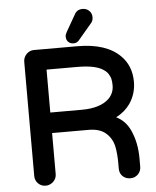

<svg xmlns="http://www.w3.org/2000/svg" viewBox="-60 -935 814 1001"><g transform="rotate(-5 347.5 -434.5)"><path d="M309.6 -748Q309.6 -758.8 317.4 -772.5L367.2 -859.4Q379.9 -884.8 410.2 -884.8Q429.7 -884.8 444.3 -871.1Q458 -857.4 458 -837.4Q458 -817.4 445.3 -804.7L375 -721.7Q364.3 -710 347.7 -710Q331.1 -710 320.3 -720.7Q309.6 -731.4 309.6 -748ZM637.7 -84V-39.1Q637.7 -15.6 621.6 0.5Q605.5 16.6 581.5 16.6Q557.6 16.6 541 1Q525.4 -14.6 525.4 -39.1V-68.4Q525.4 -116.2 517.6 -155.3Q507.8 -199.2 475.6 -226.6Q444.3 -253.9 385.7 -253.9H195.3V-39.1Q195.3 -16.6 178.7 0Q161.1 16.6 138.2 16.6Q115.2 16.6 99.1 0.5Q83 -15.6 83 -39.1V-636.7Q83 -659.2 99.6 -676.8Q116.2 -693.4 138.7 -693.4H366.2Q516.6 -693.4 589.8 -620.1Q643.6 -566.4 643.6 -483.4Q643.6 -420.9 609.4 -370.1Q581.1 -330.1 535.2 -306.6Q584 -283.2 608.4 -229.5Q637.7 -164.1 637.7 -84ZM531.2 -473.6Q531.2 -485.4 530.3 -494.1Q529.3 -502.9 527.3 -510.3Q525.4 -517.6 521.5 -524.4Q512.7 -544.9 492.2 -557.6Q452.1 -585.9 355.5 -585.9H196.3Q196.3 -585.9 195.3 -585.9Q195.3 -585.9 195.3 -585V-361.3H360.4Q458 -361.3 503.9 -406.2Q531.2 -434.6 531.2 -473.6ZM195.3 -586.9Z"/></g></svg>

Font: FakePearl
Style: SemiBold
Weight: 400
Version: Version 1.2